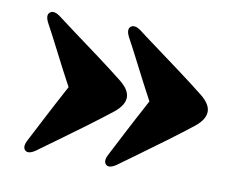

<svg xmlns="http://www.w3.org/2000/svg" viewBox="-53 -520 653 524"><g transform="rotate(10 273.5 -257.5)"><path d="M517.5 -257.5Q517.5 -236 491 -214.5Q460 -190 422.2 -162Q384.5 -134 350.5 -109.5Q316.5 -85 297.5 -71Q278.5 -58.5 269.5 -67Q260.5 -76 271 -95.5Q285 -122.5 304.5 -160.2Q324 -198 356 -257.5Q330.5 -305 307.8 -349.8Q285 -394.5 271 -420Q260.5 -440 269.5 -448.5Q279.5 -457.5 297.5 -445Q313.5 -432.5 347.2 -407.8Q381 -383 420 -354Q459 -325 490.5 -300Q517.5 -278.5 517.5 -257.5ZM293.5 -257.5Q293.5 -236 267 -214.5Q236 -190 198.2 -162Q160.5 -134 126.5 -109.5Q92.5 -85 73.5 -71Q54.5 -58.5 45.5 -67Q36.5 -76 47 -95.5Q61 -122.5 80.5 -160.2Q100 -198 132 -257.5Q106.5 -305 83.8 -349.8Q61 -394.5 47 -420Q36.5 -440 45.5 -448.5Q55.5 -457.5 73.5 -445Q89.5 -432.5 123.2 -407.8Q157 -383 196 -354Q235 -325 266.5 -300Q293.5 -278.5 293.5 -257.5Z"/></g></svg>

Font: Fraunces 144pt Soft Black
Style: Regular
Weight: 900
Version: Version 1.000;[b76b70a41]